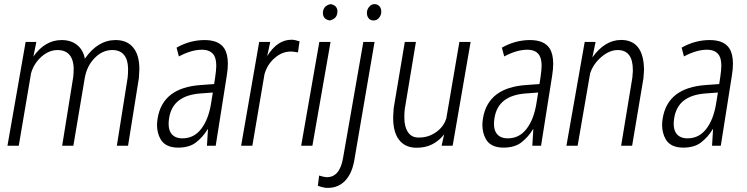

<svg xmlns="http://www.w3.org/2000/svg" viewBox="-20 -705 3612 929"><path d="M181.2 -431.2Q144 -398.4 130.4 -351.1L70.8 0H16.1L104 -502H155.8L141.6 -431.6Q198.2 -511.2 277.8 -511.2Q279.8 -511.2 281.2 -511.2Q326.2 -510.3 355 -485.8Q382.8 -462.4 390.6 -420.9Q452.6 -510.7 538.6 -511.2Q540 -511.2 541.5 -511.2Q597.2 -510.3 626 -473.1Q654.8 -436.5 654.3 -369.1L651.9 -326.7L599.6 0H545.4L597.7 -329.6Q599.6 -348.1 599.6 -367.7Q599.6 -371.6 599.6 -375.5Q598.6 -417 579.6 -439.9Q560.5 -462.4 525.4 -462.9Q524.4 -462.9 522.9 -462.9Q476.6 -462.9 439 -425.3Q400.4 -386.7 390.1 -327.6L335 0H280.8L334.5 -333.5Q336.4 -352.1 336.4 -371.1Q336.4 -375 336.4 -378.9L335.4 -390.1Q326.7 -460.9 261.7 -462.9Q260.7 -462.9 259.3 -462.9Q217.3 -462.9 181.2 -431.2Z M1001.5 -206.1 1009.8 -257.3 950.7 -252.9Q882.8 -248 845 -218.5Q807.1 -189 798.3 -133.8Q795.9 -118.7 795.9 -106Q795.9 -77.1 807.6 -60.5Q824.7 -35.6 862.8 -35.6Q918.5 -35.6 953.6 -81.5Q989.3 -127.9 1001.5 -206.1ZM900.4 -502Q935.1 -511.2 969.7 -511.2Q1040 -511.2 1065.9 -469.7Q1082.5 -442.9 1082.5 -396Q1082.5 -370.1 1077.1 -337.9L1023.9 -1V0H1022.5H982.4H981.4V-1L986.3 -80.6H985.4Q961.9 -42 929.2 -16.6Q912.6 -3.4 890.6 2.9Q868.7 9.3 842.3 9.3Q780.3 9.3 756.8 -31.7Q740.2 -61 739.7 -99.6Q739.7 -115.2 742.7 -132.3Q754.9 -207 807.6 -247.6Q859.9 -287.1 950.2 -293.5L1016.1 -298.3L1021.5 -334Q1025.9 -363.3 1026.4 -385.3Q1026.4 -418 1016.6 -435.5Q1000 -464.4 956.5 -464.4Q907.2 -464.4 846.7 -432.6L845.7 -431.6L845.2 -433.1L834.5 -473.6V-474.6L835.4 -475.1Q865.2 -492.2 900.4 -502Z M1310.1 -425.3Q1273.4 -394 1259.8 -346.2L1201.2 -1L1200.7 0H1199.7H1147.9H1146.5L1147 -1.5L1233.9 -501L1234.4 -502H1235.4H1286.1H1287.6L1287.1 -500L1272.9 -433.6Q1321.8 -512.7 1390.1 -512.7Q1392.6 -512.7 1395.5 -512.7Q1406.2 -512.2 1428.2 -505.4H1429.7L1429.2 -503.9L1421.9 -453.1V-451.7H1420.4Q1399.4 -455.6 1389.2 -455.6Q1388.2 -455.6 1386.7 -455.6Q1345.7 -455.6 1310.1 -425.3Z M1575.2 -606Q1542.5 -611.8 1542.5 -642.1Q1542.5 -643.6 1542.5 -645.5Q1544.9 -677.2 1579.1 -685.1H1579.6Q1612.3 -679.2 1612.8 -649.9Q1612.8 -647.5 1612.3 -645Q1610.4 -614.3 1575.7 -606H1575.2ZM1491.7 0H1490.2H1439H1437.5V-1.5L1524.9 -501V-502H1525.9H1577.6H1579.1V-500.5L1491.7 -1Z M1767.1 -672.9Q1777.8 -685.1 1791.5 -685.1Q1806.6 -685.1 1816.2 -674.3Q1825.7 -663.6 1824.7 -645Q1823.7 -630.4 1813.5 -618.2Q1803.2 -606 1787.6 -606Q1771 -606 1762.7 -617.7Q1754.4 -629.4 1755.4 -645.3Q1756.3 -661.1 1767.1 -672.9ZM1792.5 -502 1792 -500.5 1696.3 58.6Q1686 131.3 1650.9 168.5Q1617.2 204.1 1566.4 204.1Q1564.5 204.1 1562.5 204.1Q1544.9 203.6 1519 194.3L1518.1 193.8V192.9L1523.9 146L1524.4 144L1525.9 145Q1545.9 151.4 1560.1 152.3Q1561 152.3 1561.5 152.3Q1591.8 152.3 1611.3 130.4Q1631.3 107.9 1639.6 61L1737.8 -501L1738.3 -502H1739.3H1791Z M2088.4 -64.5Q2127.4 -91.3 2139.6 -132.8L2202.6 -501L2203.1 -502H2204.1H2255.9H2257.3L2256.8 -500.5L2170.4 -1L2169.9 0H2168.9H2118.2H2116.7L2117.2 -1.5L2128.9 -54.7Q2077.1 10.3 1996.6 9.8Q1994.6 9.8 1992.2 9.8Q1939.5 8.8 1910.6 -28.8Q1881.8 -65.9 1882.3 -138.2V-138.7L1884.8 -180.7V-181.2L1938.5 -501V-502H1939.9H1990.7H1992.7L1992.2 -500.5L1938.5 -177.2Q1936.5 -160.6 1936.5 -142.1Q1936.5 -138.2 1936.5 -134.3Q1936.5 -91.3 1954.1 -65.4Q1971.2 -40 2003.4 -39.6Q2006.3 -39.6 2009.3 -39.6Q2052.2 -39.6 2088.4 -64.5Z M2575.7 -206.1 2584 -257.3 2524.9 -252.9Q2457 -248 2419.2 -218.5Q2381.3 -189 2372.6 -133.8Q2370.1 -118.7 2370.1 -106Q2370.1 -77.1 2381.8 -60.5Q2398.9 -35.6 2437 -35.6Q2492.7 -35.6 2527.8 -81.5Q2563.5 -127.9 2575.7 -206.1ZM2474.6 -502Q2509.3 -511.2 2543.9 -511.2Q2614.3 -511.2 2640.1 -469.7Q2656.7 -442.9 2656.7 -396Q2656.7 -370.1 2651.4 -337.9L2598.1 -1V0H2596.7H2556.6H2555.7V-1L2560.5 -80.6H2559.6Q2536.1 -42 2503.4 -16.6Q2486.8 -3.4 2464.8 2.9Q2442.9 9.3 2416.5 9.3Q2354.5 9.3 2331.1 -31.7Q2314.5 -61 2314 -99.6Q2314 -115.2 2316.9 -132.3Q2329.1 -207 2381.8 -247.6Q2434.1 -287.1 2524.4 -293.5L2590.3 -298.3L2595.7 -334Q2600.1 -363.3 2600.6 -385.3Q2600.6 -418 2590.8 -435.5Q2574.2 -464.4 2530.8 -464.4Q2481.4 -464.4 2420.9 -432.6L2419.9 -431.6L2419.4 -433.1L2408.7 -473.6V-474.6L2409.7 -475.1Q2439.5 -492.2 2474.6 -502Z M2890.1 -429.7Q2850.1 -395.5 2835.4 -350.1L2774.9 0H2720.7L2809.1 -502H2861.8L2846.2 -427.2Q2906.7 -511.7 2985.4 -511.7Q2986.8 -511.7 2987.8 -511.7Q3083.5 -509.8 3094.7 -395L3096.2 -368.2L3093.3 -326.2L3038.6 0H2985.4L3039.6 -329.1L3042 -358.9Q3042 -363.3 3042 -367.2Q3042 -460.9 2971.2 -462.9Q2970.2 -462.9 2969.2 -462.9Q2929.2 -462.9 2890.1 -429.7Z M3445.3 -206.1 3453.6 -257.3 3394.5 -252.9Q3326.7 -248 3288.8 -218.5Q3251 -189 3242.2 -133.8Q3239.7 -118.7 3239.7 -106Q3239.7 -77.1 3251.5 -60.5Q3268.6 -35.6 3306.6 -35.6Q3362.3 -35.6 3397.5 -81.5Q3433.1 -127.9 3445.3 -206.1ZM3344.2 -502Q3378.9 -511.2 3413.6 -511.2Q3483.9 -511.2 3509.8 -469.7Q3526.4 -442.9 3526.4 -396Q3526.4 -370.1 3521 -337.9L3467.8 -1V0H3466.3H3426.3H3425.3V-1L3430.2 -80.6H3429.2Q3405.8 -42 3373 -16.6Q3356.4 -3.4 3334.5 2.9Q3312.5 9.3 3286.1 9.3Q3224.1 9.3 3200.7 -31.7Q3184.1 -61 3183.6 -99.6Q3183.6 -115.2 3186.5 -132.3Q3198.7 -207 3251.5 -247.6Q3303.7 -287.1 3394 -293.5L3460 -298.3L3465.3 -334Q3469.7 -363.3 3470.2 -385.3Q3470.2 -418 3460.4 -435.5Q3443.8 -464.4 3400.4 -464.4Q3351.1 -464.4 3290.5 -432.6L3289.6 -431.6L3289.1 -433.1L3278.3 -473.6V-474.6L3279.3 -475.1Q3309.1 -492.2 3344.2 -502Z"/></svg>

Font: MAUL Condensed Light Italic
Style: Light Italic
Weight: 300
Italic angle: -12°
Designer: MAUL
Version: Version 1.0; 2020; ttfautohint (v1.8.3)